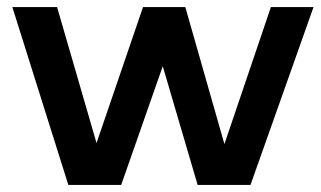

<svg xmlns="http://www.w3.org/2000/svg" viewBox="-20 -525 910 545"><path d="M749 -505H870L691 0H541L442 -337L324 0H174L15 -505H142L254 -119L386 -505H506L617 -116Z"/></svg>

Font: Livvic SemiBold
Style: Regular
Weight: 600
Designer: Jacques Le Bailly, Baron von Fonthausen
Version: Version 1.001; ttfautohint (v1.8.2)